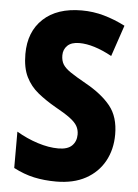

<svg xmlns="http://www.w3.org/2000/svg" viewBox="-53 -765 586 816"><g transform="rotate(5 240.5 -357.0)"><path d="M450 -211Q450 -147 422.5 -97Q395 -47 343 -18.5Q291 10 217 10Q166 10 122.5 0.5Q79 -9 35 -32V-187Q79 -161 126 -146Q173 -131 214 -131Q254 -131 272.5 -149.5Q291 -168 291 -197Q291 -217 282 -233Q273 -249 250 -266Q227 -283 187 -305Q145 -329 111.5 -356Q78 -383 59 -421.5Q40 -460 40 -519Q40 -614 99 -669Q158 -724 263 -724Q312 -724 358 -711Q404 -698 449 -675L404 -542Q325 -585 265 -585Q231 -585 214 -568.5Q197 -552 197 -527Q197 -504 206.5 -488.5Q216 -473 239.5 -457Q263 -441 306 -417Q376 -378 413 -332Q450 -286 450 -211Z"/></g></svg>

Font: Noto Sans Ethiopic Condensed ExtraBold
Style: Regular
Weight: 800
Width: 3
Designer: Monotype Design Team
Foundry: Monotype Imaging Inc.
Version: Version 2.102; ttfautohint (v1.8.4.7-5d5b)